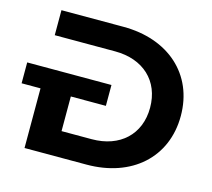

<svg xmlns="http://www.w3.org/2000/svg" viewBox="-101 -821 1041 942"><g transform="rotate(15 419.5 -350.0)"><path d="M99 -303V0H414C642 0 799 -138 799 -350C799 -562 642 -700 414 -700H99V-573H406C549 -573 643 -486 643 -350C643 -214 549 -127 406 -127H253V-303H431V-409H3V-303Z"/></g></svg>

Font: Montserrat-Alt1
Style: Bold
Weight: 700
Designer: Differentunic
Foundry: Differentunic
Version: Version 7.222